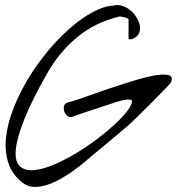

<svg xmlns="http://www.w3.org/2000/svg" viewBox="-20 -738 702 762"><path d="M72.3 -10.7Q29.3 -43 13.7 -89.8Q-2 -136.7 3.9 -191.9Q9.8 -247.1 33.2 -307.1Q56.6 -367.2 91.3 -424.8Q126 -482.4 169.4 -534.7Q212.9 -586.9 258.3 -626.5Q303.7 -666 348.1 -689.9Q392.6 -713.9 429.7 -715.8Q447.3 -720.7 465.3 -714.8Q483.4 -709 498 -696.8Q512.7 -684.6 522.5 -668Q532.2 -651.4 535.2 -635.3Q538.1 -619.1 531.2 -605Q524.4 -590.8 505.9 -584Q502.9 -582 496.6 -582Q490.2 -582 490.2 -584V-661.1Q490.2 -663.1 485.4 -665.5Q480.5 -668 474.1 -669.4Q467.8 -670.9 461.4 -671.9Q455.1 -672.9 451.2 -671.9Q354.5 -647.5 285.6 -589.8Q216.8 -532.2 170.9 -453.1Q105.5 -338.9 75.7 -262.7Q45.9 -186.5 42.5 -141.6Q39.1 -96.7 58.6 -78.6Q78.1 -60.5 111.3 -62.5Q144.5 -64.5 188.5 -82.5Q232.4 -100.6 277.8 -127.4Q323.2 -154.3 366.2 -187Q409.2 -219.7 441.4 -250Q473.6 -280.3 490.7 -305.2Q507.8 -330.1 502 -341.8Q486.3 -344.7 467.8 -340.3Q449.2 -335.9 435.5 -331.1Q426.8 -328.1 402.8 -320.3Q378.9 -312.5 352.5 -303.7Q326.2 -294.9 302.7 -287.1Q279.3 -279.3 270.5 -275.4Q256.8 -270.5 247.6 -277.8Q238.3 -285.2 234.9 -296.4Q231.4 -307.6 234.4 -317.9Q237.3 -328.1 248 -331.1Q263.7 -334 303.2 -348.1Q342.8 -362.3 392.6 -379.4Q442.4 -396.5 495.1 -413.1Q547.9 -429.7 587.9 -437.5Q627.9 -445.3 648.9 -439.9Q669.9 -434.6 657.2 -408.2Q648.4 -398.4 625 -374.5Q601.6 -350.6 575.2 -324.2Q548.8 -297.9 524.9 -274.4Q501 -251 491.2 -242.2Q487.3 -239.3 469.2 -223.6Q451.2 -208 428.2 -189Q405.3 -169.9 382.8 -150.9Q360.4 -131.8 347.7 -122.1Q335 -111.3 315.4 -94.7Q295.9 -78.1 272 -61Q248 -43.9 221.7 -28.8Q195.3 -13.7 168.9 -4.9Q142.6 3.9 117.7 3.9Q92.8 3.9 72.3 -10.7Z"/></svg>

Font: Nothing You Could Do
Style: Regular
Weight: 400
Version: Version 1.005